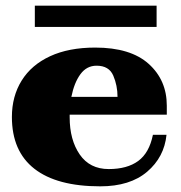

<svg xmlns="http://www.w3.org/2000/svg" viewBox="-20 -648 639 678"><path d="M533 -553H103V-628H533ZM226 -243V-234Q226 -154 261.5 -102.5Q297 -51 364 -51Q429 -51 468 -79.5Q507 -108 520 -172H568Q560 -93 499.5 -41.5Q439 10 334 10Q181 10 101.5 -52Q22 -114 22 -235Q22 -308 56.5 -363.5Q91 -419 157 -449.5Q223 -480 316 -480Q441 -480 505 -422.5Q569 -365 569 -275V-243ZM232 -306H395Q395 -346 380 -381Q365 -416 321 -416Q286 -416 264 -386Q242 -356 232 -306Z"/></svg>

Font: Taviraj Black
Style: Regular
Weight: 900
Designer: Katatrad Team
Foundry: CadsonDemak
Version: Version 1.001